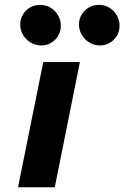

<svg xmlns="http://www.w3.org/2000/svg" viewBox="-20 -786 522 806"><path d="M161.6 -525.4H315.4L210 0H55.7ZM311.5 -683.1Q311.5 -706.1 322.8 -724.9Q334 -743.7 353.3 -754.6Q372.6 -765.6 395 -765.6Q418.5 -765.6 438.5 -753.9Q458.5 -742.2 470.2 -721.9Q481.9 -701.7 481.9 -677.7Q481.9 -655.8 471.2 -636.7Q460.4 -617.7 441.4 -606.4Q422.4 -595.2 399.4 -595.2Q376 -595.2 355.7 -607.2Q335.4 -619.1 323.5 -639.4Q311.5 -659.7 311.5 -683.1ZM64.9 -683.1Q64.9 -706.1 76.2 -724.9Q87.4 -743.7 106.4 -754.6Q125.5 -765.6 147.9 -765.6Q171.9 -765.6 191.9 -753.9Q211.9 -742.2 223.6 -721.9Q235.4 -701.7 235.4 -677.7Q235.4 -655.8 224.6 -636.7Q213.9 -617.7 194.8 -606.4Q175.8 -595.2 152.8 -595.2Q129.4 -595.2 109.1 -607.2Q88.9 -619.1 76.9 -639.4Q64.9 -659.7 64.9 -683.1Z"/></svg>

Font: Reddit Sans Chocolate ExBold
Style: Italic
Weight: 800
Italic angle: -11.25°
Designer: Stephen Hutchings
Version: Version 1.013